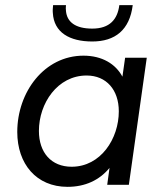

<svg xmlns="http://www.w3.org/2000/svg" viewBox="-20 -717 627 745"><path d="M242 8C310 8 365.5 -17.5 405 -65.5L396 0H480L549.5 -493H465.5L455 -419.5C429 -468.5 376.5 -501 304 -501C152 -501 47 -360 47 -205C47 -81 121 8 242 8ZM131 -209C131 -316 203 -424 316 -424C393 -424 441 -368 441 -285C441 -179 371 -70 258 -70C179 -70 131 -125 131 -209ZM185 -667C189 -591 250 -556 338 -556C427 -556 483 -601 495 -697H443C436 -642 406 -606 338 -606C272 -606 240 -632 236 -674C235 -681 235 -689 236 -697H186C185 -686 184 -676 185 -667Z"/></svg>

Font: HK Grotesk
Style: Italic
Weight: 400
Italic angle: -16°
Designer: Alfredo Marco Pradil
Foundry: Hanken Design Co.
Version: Version 3.001;FEAKit 1.0